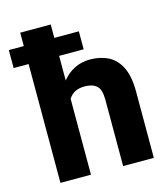

<svg xmlns="http://www.w3.org/2000/svg" viewBox="-125 -838 812 926"><g transform="rotate(-15 281.5 -375.0)"><path d="M336.9 -683.1V-593.3H214.4V-470.7Q239.7 -502.4 274.9 -520.3Q310.1 -538.1 352.5 -538.1Q404.8 -538.1 444.3 -517.8Q483.9 -497.6 506.1 -452.1Q528.3 -406.7 528.3 -331.1V0H375V-332Q375 -382.8 354 -401.1Q333 -419.4 294.9 -419.4Q264.6 -419.4 245.1 -408.4Q225.6 -397.5 214.4 -378.9V0H62V-593.3H-12.7V-683.1H62V-750H214.4V-683.1Z"/></g></svg>

Font: Vazirmatn UI ExtraBold
Style: Regular
Weight: 800
Designer: Saber Rastikerdar
Foundry: Saber Rastikerdar
Version: Version 33.003